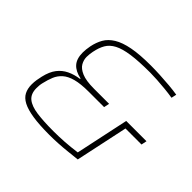

<svg xmlns="http://www.w3.org/2000/svg" viewBox="-160 -903 1118 1118"><g transform="rotate(45 398.5 -344.0)"><path d="M366 8Q284 8 229.5 -0.5Q175 -9 143.5 -25.5Q112 -42 99 -67.5Q86 -93 86 -127Q86 -147 89 -165.5Q92 -184 96 -201Q108 -252 131 -281.5Q154 -311 187 -327Q220 -343 263 -349V-353Q214 -363 189.5 -390.5Q165 -418 165 -469Q165 -481 166.5 -495.5Q168 -510 171 -525Q179 -565 197 -596.5Q215 -628 251.5 -650.5Q288 -673 348 -684.5Q408 -696 499 -696Q534 -696 574.5 -694Q615 -692 654.5 -688.5Q694 -685 724 -680L717 -648Q686 -653 651 -656.5Q616 -660 583 -662Q550 -664 526 -664Q432 -664 372.5 -655.5Q313 -647 279 -629Q245 -611 228.5 -582.5Q212 -554 204 -513Q202 -503 200.5 -491Q199 -479 199 -467Q199 -442 212 -419Q225 -396 260 -381Q295 -366 361 -366H485L478 -332H353Q286 -332 245 -321Q204 -310 180.5 -289Q157 -268 145.5 -240Q134 -212 126 -177Q123 -165 122 -153.5Q121 -142 121 -132Q121 -85 149 -62Q177 -39 232 -31.5Q287 -24 367 -24Q413 -24 458.5 -27Q504 -30 556 -37L626 -366H793L786 -332H654L585 -8Q547 -4 510 0Q473 4 437 6Q401 8 366 8Z"/></g></svg>

Font: Saira SemiExpanded Thin
Style: Italic
Weight: 250
Width: 6
Italic angle: -12°
Designer: Hector Gatti with collaboration of the Omnibus-Type team
Foundry: Omnibus-Type
Version: Version 1.101